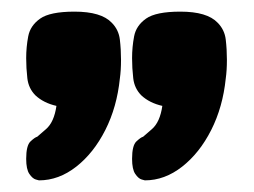

<svg xmlns="http://www.w3.org/2000/svg" viewBox="-20 -710 437 330"><path d="M47 -400Q47 -400 41.5 -401.5Q36 -403 30.5 -411Q25 -419 25 -437Q25 -460 32.5 -467Q40 -474 44 -475Q45 -476 59 -488Q73 -500 77 -528Q55 -533 41 -546Q29 -558 27 -575.5Q25 -593 25 -610Q25 -629 28.5 -647.5Q32 -666 49 -678Q66 -690 108 -690Q154 -690 172 -671Q184 -659 186 -642Q188 -625 188 -607Q188 -589 186 -575Q181 -526 161 -486.5Q141 -447 111 -423.5Q81 -400 47 -400ZM229 -400Q229 -400 223.5 -401.5Q218 -403 212.5 -411Q207 -419 207 -437Q207 -460 214.5 -467Q222 -474 226 -475Q227 -476 241 -488Q255 -500 259 -528Q237 -533 223 -546Q211 -558 209 -575.5Q207 -593 207 -610Q207 -629 210.5 -647.5Q214 -666 231 -678Q248 -690 290 -690Q336 -690 354 -671Q366 -659 368 -642Q370 -625 370 -607Q370 -589 368 -575Q363 -526 343 -486.5Q323 -447 293 -423.5Q263 -400 229 -400Z"/></svg>

Font: Fredoka SemiBold
Style: Regular
Weight: 600
Designer: Ben Nathan
Foundry: Milena B. Brandão, Ben Nathan
Version: Version 2.001